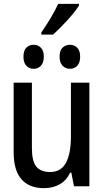

<svg xmlns="http://www.w3.org/2000/svg" viewBox="-20 -969 540 999"><path d="M208 10Q133 10 92 -36Q51 -82 51 -177V-539H146V-199Q146 -130 169 -102Q192 -74 241 -74Q297 -74 323 -121.5Q349 -169 349 -261V-539H445V0H365L351 -71H345Q326 -30 290.5 -10Q255 10 208 10ZM344 -611Q321 -611 305.5 -627Q290 -643 290 -674Q290 -706 305.5 -721Q321 -736 344 -736Q367 -736 382 -720.5Q397 -705 397 -674Q397 -643 382 -627Q367 -611 344 -611ZM155 -611Q132 -611 117 -627Q102 -643 102 -674Q102 -706 117 -721Q132 -736 155 -736Q178 -736 193 -720.5Q208 -705 208 -674Q208 -643 193 -627Q178 -611 155 -611ZM195 -800Q251 -881 283 -949H391V-940Q378 -919 354.5 -891Q331 -863 304 -835.5Q277 -808 256 -789H195Z"/></svg>

Font: Noto Sans Mono ExtraCondensed Medium
Style: Regular
Weight: 500
Width: 2
Designer: Monotype Design Team
Foundry: Monotype Imaging Inc.
Version: Version 2.014